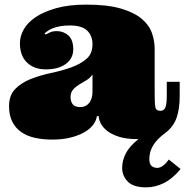

<svg xmlns="http://www.w3.org/2000/svg" viewBox="-20 -580 799 828"><path d="M280.8 -470.2Q255.9 -470.2 238 -466.6Q220.2 -462.9 207.5 -458Q194.8 -453.1 186.5 -447Q178.2 -440.9 171.9 -436L176.8 -431.2Q186 -436 197 -440.9Q208 -445.8 225.1 -445.8Q253.9 -445.8 274.9 -427Q295.9 -408.2 295.9 -367.2Q295.9 -328.1 263.9 -304.4Q231.9 -280.8 178.2 -280.8Q127 -280.8 96.4 -310.3Q65.9 -339.8 65.9 -394Q65.9 -423.8 82.5 -453.4Q99.1 -482.9 134 -506.3Q168.9 -529.8 222.9 -544.9Q276.9 -560.1 353 -560.1Q443.8 -560.1 501.5 -543Q559.1 -525.9 591.1 -499Q623 -472.2 635 -438Q647 -403.8 647 -369.1V-178.2Q647 -133.8 649.9 -117.9Q652.8 -102.1 671.9 -102.1Q687 -102.1 693.1 -116.5Q699.2 -130.9 699.2 -166V-227.1H754.9V-165Q754.9 -108.9 741 -70.6Q727.1 -32.2 691.9 -5.9Q624 43 624 105Q624 127.9 634 136Q644 144 658.2 144Q682.1 144 708 107.9L758.8 148.9Q724.1 190.9 686.5 209.5Q648.9 228 610.8 228Q555.2 228 531 203.1Q506.8 178.2 506.8 144Q506.8 111.8 522.9 80.8Q539.1 49.8 577.1 20H574.2Q524.9 20 492.4 9.5Q460 -1 440.9 -16.6Q421.9 -32.2 413.8 -49.1Q405.8 -65.9 405.8 -79.1H397.9Q395 -59.1 381.1 -41Q367.2 -22.9 342.5 -9Q317.9 4.9 283.4 13.4Q249 22 205.1 22Q163.1 22 128.7 13.9Q94.2 5.9 70.1 -11.5Q45.9 -28.8 32.5 -56.4Q19 -84 19 -122.1Q19 -168.9 45.4 -196Q71.8 -223.1 111.8 -239Q151.9 -254.9 199 -264.9Q246.1 -274.9 286.1 -289.1Q326.2 -303.2 352.5 -325.7Q378.9 -348.1 378.9 -389.2Q378.9 -425.8 356 -448Q333 -470.2 280.8 -470.2ZM378.9 -258.8Q368.2 -243.2 352.1 -233.6Q335.9 -224.1 321 -215.1Q306.2 -206.1 295.2 -193.6Q284.2 -181.2 284.2 -160.2Q284.2 -144 293 -131.1Q301.8 -118.2 327.1 -118.2Q350.1 -118.2 364.5 -136Q378.9 -153.8 378.9 -186Z"/></svg>

Font: Ultra
Style: Regular
Weight: 400
Designer: Astigmatic (AOETI)
Foundry: Astigmatic (AOETI)
Version: Version 1.000